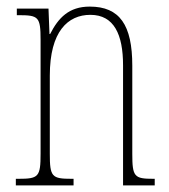

<svg xmlns="http://www.w3.org/2000/svg" viewBox="-20 -562 513 582"><path d="M28 0H203V-20H197C137 -20 131 -26 131 -96V-333C131 -467 186 -517 254 -517C326 -517 353 -457 353 -364V0H449V-20H445C387 -20 381 -26 381 -96V-363C381 -486 343 -542 252 -542C189 -542 157 -508 132 -459H130L127 -536H31V-516H36C97 -516 103 -511 103 -441V-96C103 -26 97 -20 36 -20H28Z"/></svg>

Font: Noto Serif Hebrew ExtraCondensed Thin
Style: Regular
Weight: 100
Width: 2
Designer: Monotype Design Team
Foundry: Monotype Imaging Inc.
Version: Version 2.004